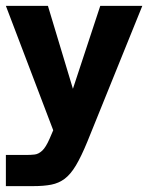

<svg xmlns="http://www.w3.org/2000/svg" viewBox="-20 -434 514 653"><path d="M0 199V93H70Q85 93 98 91.5Q111 90 123.5 78.5Q136 67 149 37L161 9L0 -414H143L228 -132L321 -414H464L277 48Q256 99 238 129Q220 159 200 174Q180 189 154.5 194Q129 199 93 199Z"/></svg>

Font: Darker Grotesque Black
Style: Regular
Weight: 900
Designer: Gabriel Lam
Foundry: TypeRant
Version: Version 1.000;gftools[0.9.28]